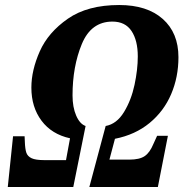

<svg xmlns="http://www.w3.org/2000/svg" viewBox="-20 -745 731 765"><path d="M32 -202H78L79 -180Q80 -151 85 -136.5Q90 -122 106 -114.5Q122 -107 157 -107H243L259 -194Q186 -210 145.5 -264Q105 -318 105 -396Q105 -465 138.5 -540.5Q172 -616 250.5 -670.5Q329 -725 455 -725Q566 -725 628.5 -669.5Q691 -614 691 -517Q691 -438 662 -370Q633 -302 576 -255Q519 -208 438 -192L416 -109H495Q536 -109 556.5 -123Q577 -137 591 -171L606 -204H649L609 0H336L401 -243Q445 -251 474 -298.5Q503 -346 516 -407Q529 -468 529 -520Q529 -584 504 -621.5Q479 -659 428 -659Q343 -659 306 -569.5Q269 -480 269 -365Q269 -318 283.5 -284.5Q298 -251 321 -243L272 0H11Z"/></svg>

Font: Noto Serif CondExtraBold
Style: Italic
Weight: 800
Width: 3
Italic angle: -12°
Designer: Monotype Design Team
Foundry: Monotype Imaging Inc.
Version: Version 1.001